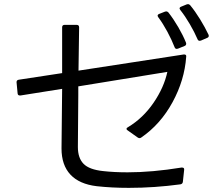

<svg xmlns="http://www.w3.org/2000/svg" viewBox="-20 -886 1040 927"><path d="M944 -689Q937 -689 934 -696Q919 -731 896.5 -769.5Q874 -808 851 -837Q847 -843 847 -845Q847 -851 855 -854L882 -865Q884 -866 888 -866Q893 -866 898 -861Q922 -832 946 -793Q970 -754 987 -718Q988 -716 988 -713Q988 -706 980 -703L950 -690Q948 -689 944 -689ZM833 -650Q826 -650 823 -658Q809 -694 788 -733Q767 -772 744 -803Q741 -808 741 -810Q741 -816 749 -819L777 -830Q779 -831 783 -831Q788 -831 793 -826Q818 -794 841 -754.5Q864 -715 878 -680L879 -675Q879 -667 871 -664L839 -651Q837 -650 833 -650ZM591 -264Q591 -269 598 -272Q671 -316 721.5 -390Q772 -464 788 -539L358 -469V-427Q356 -231 356 -176Q356 -123 383.5 -95Q411 -67 478 -60Q531 -54 596 -54Q715 -54 856 -77H859Q871 -77 869 -65L863 -9Q862 2 851 4Q726 21 602 21Q519 21 447 13Q363 3 320 -43Q277 -89 277 -169L280 -457L79 -425H76Q66 -425 65 -435L60 -488V-490Q60 -499 70 -501L280 -533V-754Q280 -766 292 -766H350Q362 -766 362 -754L359 -545L867 -623H870Q875 -623 877.5 -620Q880 -617 879 -612Q871 -499 813 -392.5Q755 -286 662 -222Q658 -219 653 -219Q650 -219 645 -222L597 -256Q591 -259 591 -264Z"/></svg>

Font: LINE Seed JP_TTF Regular
Style: Regular
Weight: 400
Designer: LINE & Fontrix & Fontworks
Version: Version 1.002